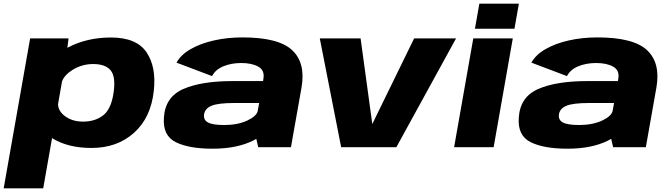

<svg xmlns="http://www.w3.org/2000/svg" viewBox="-61 -799 3642 1042"><path d="M-41 223 102.5 -590.5H311L304.5 -539.5Q306.5 -540.5 308 -541.5Q411.5 -595.5 541 -595.5Q679.5 -595.5 734 -515.5Q788.5 -435.5 773.5 -304.5Q757.5 -159.5 665.8 -77.8Q574 4 436 4Q306.5 4 221.5 -49.5Q221.5 -49.5 221.5 -49.5L173.5 223ZM254 -234Q254.5 -198.5 288 -171.5Q329 -139 389.5 -139Q455.5 -139 499.5 -173.5Q543.5 -208 556 -300Q567.5 -384 539 -417.8Q510.5 -451.5 444.5 -451.5Q384 -451.5 331.5 -419Q288 -391.5 275.5 -356.5Z M1340.5 0 1330 -45.5Q1322 -41 1313.5 -36.5Q1225.5 8 1092.5 8Q964 8 892.8 -27.5Q821.5 -63 828.5 -160Q835 -272.5 933.5 -315.8Q1032 -359 1201.5 -359H1366.5L1368.5 -371.5Q1376.5 -417 1341.2 -437Q1306 -457 1248 -457Q1194.5 -457 1151.2 -439.2Q1108 -421.5 1090 -386L897 -459Q920 -501.5 973.2 -532.2Q1026.5 -563 1099.8 -579.5Q1173 -596 1255 -596Q1451 -596 1524.8 -526.5Q1598.5 -457 1575.5 -324.5L1518 0ZM1337.5 -196 1345.5 -240H1211Q1122.5 -240 1087 -225Q1051.5 -210 1046.5 -179Q1042 -148 1068 -134.2Q1094 -120.5 1156 -120.5Q1228 -120.5 1280.5 -144.5Q1330.5 -168 1337.5 -196Z M1790.5 0 1674.5 -590.5H1896L1959.5 -126L2186.5 -590.5H2414L2090 0Z M2403.5 0 2507.5 -590.5H2722L2618 0ZM2540.5 -779H2755L2731 -643H2516.5Z M3266.5 0 3256 -45.5Q3248 -41 3239.5 -36.5Q3151.5 8 3018.5 8Q2890 8 2818.8 -27.5Q2747.5 -63 2754.5 -160Q2761 -272.5 2859.5 -315.8Q2958 -359 3127.5 -359H3292.5L3294.5 -371.5Q3302.5 -417 3267.2 -437Q3232 -457 3174 -457Q3120.5 -457 3077.2 -439.2Q3034 -421.5 3016 -386L2823 -459Q2846 -501.5 2899.2 -532.2Q2952.5 -563 3025.8 -579.5Q3099 -596 3181 -596Q3377 -596 3450.8 -526.5Q3524.5 -457 3501.5 -324.5L3444 0ZM3263.5 -196 3271.5 -240H3137Q3048.5 -240 3013 -225Q2977.5 -210 2972.5 -179Q2968 -148 2994 -134.2Q3020 -120.5 3082 -120.5Q3154 -120.5 3206.5 -144.5Q3256.5 -168 3263.5 -196Z"/></svg>

Font: Anybody ExtraExpanded ExtraBold
Style: Italic
Weight: 800
Width: 8
Italic angle: -10°
Designer: Tyler Finck
Foundry: Etcetera Type Company
Version: Version 1.010; ttfautohint (v1.8.3) -l 8 -r 50 -G 200 -x 14 